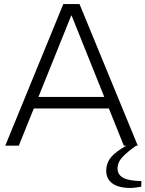

<svg xmlns="http://www.w3.org/2000/svg" viewBox="-20 -720 719 949"><path d="M6 0 293 -700H373L661 0H592L334 -643H332L73 0ZM132 -184V-241H531V-184ZM624 209Q566 209 535.5 186.5Q505 164 505 124Q505 94 520.5 68.5Q536 43 581 14L614 -6L657 -5V-3Q610 30 585.5 56Q561 82 561 113Q561 143 588.5 158.5Q616 174 679 175L678 203Q667 204 653.5 206.5Q640 209 624 209Z"/></svg>

Font: REM ExtraLight
Style: Regular
Weight: 250
Designer: Octavio Pardo
Foundry: Ashler Design
Version: Version 1.005;gftools[0.9.28]